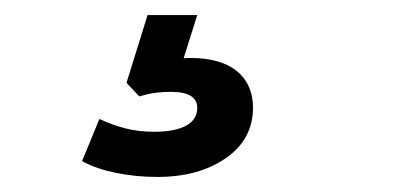

<svg xmlns="http://www.w3.org/2000/svg" viewBox="-20 -40 540 255"><path d="M189 195Q160 195 133.5 189.5Q107 184 89 174L112 118Q129 126 146.5 130.5Q164 135 185 135Q212 135 227 127Q242 119 242 103Q242 93 233.5 87.5Q225 82 207 82Q198 82 188.5 83Q179 84 165 88L148 70L176 -20H242L218 56L187 45Q199 41 211 39Q223 37 233 37Q259 37 277.5 44.5Q296 52 306 67Q316 82 316 103Q316 145 280 170Q244 195 189 195Z"/></svg>

Font: Nunito Sans 12pt ExtraLight
Style: Italic
Weight: 200
Italic angle: -9°
Designer: Vernon Adams
Foundry: Vernon Adams
Version: Version 3.101;gftools[0.9.27]